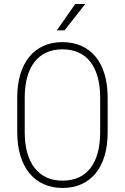

<svg xmlns="http://www.w3.org/2000/svg" viewBox="-20 -932 626 963"><path d="M520 -440.9V-269.5Q520 -202.6 504.4 -150.4Q488.8 -98.1 459.5 -62.5Q430.2 -26.9 388.4 -8.1Q346.7 10.7 293.9 10.7Q241.7 10.7 199.7 -8.1Q157.7 -26.9 128.2 -62.5Q98.6 -98.1 82.5 -150.4Q66.4 -202.6 66.4 -269.5V-440.9Q66.4 -508.3 82.3 -560.3Q98.1 -612.3 127.7 -647.9Q157.2 -683.6 199 -702.1Q240.7 -720.7 292.5 -720.7Q345.7 -720.7 387.7 -702.1Q429.7 -683.6 459.2 -647.9Q488.8 -612.3 504.4 -560.3Q520 -508.3 520 -440.9ZM482.4 -269.5V-441.9Q482.4 -500 470 -545.2Q457.5 -590.3 433.6 -621.3Q409.7 -652.3 374.3 -668.5Q338.9 -684.6 292.5 -684.6Q247.6 -684.6 212.4 -668.5Q177.2 -652.3 153.1 -621.3Q128.9 -590.3 116.5 -545.2Q104 -500 104 -441.9V-269.5Q104 -210.9 116.7 -165.8Q129.4 -120.6 153.8 -89.4Q178.2 -58.1 213.4 -42Q248.5 -25.9 293.9 -25.9Q339.8 -25.9 375 -42Q410.2 -58.1 434.1 -89.4Q458 -120.6 470.2 -165.8Q482.4 -210.9 482.4 -269.5ZM265.1 -779.8 357.4 -912.1H407.7L303.7 -779.8Z"/></svg>

Font: Roboto Condensed ExtraLight
Style: Regular
Weight: 250
Designer: Christian Robertson
Foundry: Google
Version: Version 3.008; 2023